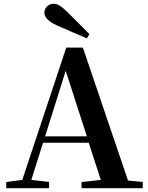

<svg xmlns="http://www.w3.org/2000/svg" viewBox="-20 -997 786 1017"><path d="M454 -816C415 -856 374 -896 337 -933C303 -966 286 -977 264 -977C236 -977 215 -954 215 -931C215 -910 229 -887 278 -864C332 -841 386 -816 440 -794ZM328 -622 440 -275H219ZM412 0H736V-33L658 -41L419 -745H331L98 -44L13 -33V0H240V-33L146 -44L208 -241H450L514 -44L412 -33Z"/></svg>

Font: Noto Serif CJK TC
Style: Bold
Weight: 700
Designer: Ryoko NISHIZUKA 西塚涼子 (kana & ideographs); Frank Grießhammer (Latin, Greek & Cyrillic); Wenlong ZHANG 张文龙 (bopomofo); San
Foundry: Adobe
Version: Version 2.001;hotconv 1.1.0;makeotfexe 2.6.0